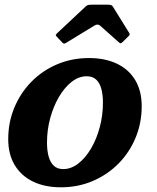

<svg xmlns="http://www.w3.org/2000/svg" viewBox="-20 -782 668 817"><path d="M243.5 -602.5Q247.5 -598 251 -596.8Q254.5 -595.5 261 -599.5L381.5 -673Q395.5 -682 406.5 -672.5L485 -602.5Q490.5 -598 492.8 -597.5Q495 -597 501.5 -603L526.5 -627.5Q531 -632 531.8 -634.8Q532.5 -637.5 530 -641.5L460.5 -753.5Q457.5 -758.5 453.2 -760.2Q449 -762 439 -762H371.5Q360.5 -762 355 -760.8Q349.5 -759.5 343.5 -753.5L224.5 -642Q218.5 -636 217.5 -633.8Q216.5 -631.5 221.5 -626ZM15 -190Q15 -125 42.8 -79.2Q70.5 -33.5 120.8 -9.2Q171 15 239 15Q312.5 15 375.2 -12Q438 -39 484.8 -86.5Q531.5 -134 557.2 -196.5Q583 -259 583 -330Q583 -395 555.5 -441Q528 -487 477.5 -511Q427 -535 359 -535Q285.5 -535 222.8 -508.2Q160 -481.5 113.5 -434Q67 -386.5 41 -324Q15 -261.5 15 -190ZM180 -175Q180 -229.5 193.8 -279.8Q207.5 -330 231.2 -370.2Q255 -410.5 285.2 -434Q315.5 -457.5 349 -457.5Q373.5 -457.5 388.8 -443.8Q404 -430 411 -404.8Q418 -379.5 418 -345Q418 -291.5 404.5 -240.8Q391 -190 367.2 -149.8Q343.5 -109.5 313 -86Q282.5 -62.5 249 -62.5Q224.5 -62.5 209.5 -76.2Q194.5 -90 187.2 -115.2Q180 -140.5 180 -175Z"/></svg>

Font: Besley
Style: Bold Italic
Weight: 700
Italic angle: -13°
Designer: Owen Earl
Foundry: indestructible type*
Version: Version 2.001